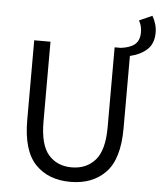

<svg xmlns="http://www.w3.org/2000/svg" viewBox="-61 -974 872 1039"><g transform="rotate(5 375.0 -454.0)"><path d="M670.4 -826.4Q670.4 -862.2 654.2 -889.4L724.4 -920.8Q736 -901.4 742.9 -878.4Q749.8 -855.4 749.8 -832Q749.8 -772.6 715.5 -740.2Q681.2 -707.8 622 -693.6L569.2 -733Q619.2 -739 644.8 -760.3Q670.4 -781.6 670.4 -826.4ZM98.8 -300.4V-733H187.2V-299Q187.2 -173.6 234.1 -119.6Q281 -65.6 360 -65.6Q439.8 -65.6 487.7 -119.7Q535.6 -173.8 535.6 -299V-733H622V-300.4Q622 -134.2 551.2 -60.5Q480.4 13.2 360 13.2Q239.4 13.2 169.1 -60.6Q98.8 -134.4 98.8 -300.4Z"/></g></svg>

Font: 寒蝉端黑体 Light
Style: Regular
Weight: 300
Designer: ChillDuanSans {Warren2060}; 
Source Han Sans {Ryoko NISHIZUKA 西塚涼子 (kana, bopomofo & ideographs); Paul D. Hunt (Latin, G
Foundry: ChillType&Adobe
Version: Version 1.300;Glyphs 3.3 (3306)